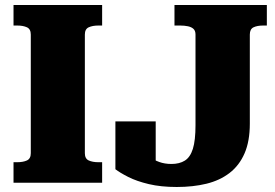

<svg xmlns="http://www.w3.org/2000/svg" viewBox="-20 -730 1099 767"><path d="M103 -118V-592Q103 -614 87.5 -621Q72 -628 49 -628H34V-710H388V-628H373Q350 -628 334.5 -621Q319 -614 319 -592V-118Q319 -96 334.5 -89Q350 -82 373 -82H388V0H34V-82H49Q72 -82 87.5 -89Q103 -96 103 -118ZM677 -710H1046V-628H1031Q1008 -628 993 -621Q978 -614 978 -592V-236Q978 -166 957 -117.5Q936 -69 897 -39Q858 -9 804.5 4Q751 17 686 17Q623 17 574.5 5.5Q526 -6 492.5 -23Q459 -40 441 -54V-245H602V-61Q584 -66 569.5 -77.5Q555 -89 546 -101.5Q537 -114 537 -121.5Q537 -129 549 -127Q560 -116 577 -103.5Q594 -91 616 -83Q638 -75 665 -75Q697 -75 718.5 -88.5Q740 -102 750.5 -135.5Q761 -169 761 -230V-592Q761 -607 753 -614.5Q745 -622 731 -625Q717 -628 700 -628H677Z"/></svg>

Font: Roboto Serif ExtraBold
Style: Regular
Weight: 800
Designer: Greg Gazdowicz
Foundry: Commercial Type
Version: Version 1.008